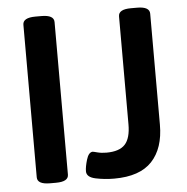

<svg xmlns="http://www.w3.org/2000/svg" viewBox="-51 -753 787 810"><g transform="rotate(-5 342.0 -348.0)"><path d="M75 -27V-673Q75 -703 129 -703H154Q207 -703 207 -673V-27Q207 3 154 3H129Q75 3 75 -27ZM284 -34Q284 -53 293 -83Q302 -113 319 -114Q322 -114 339 -109.5Q356 -105 377 -105Q432 -105 456 -131Q480 -157 480 -216V-673Q480 -703 533 -703H559Q612 -703 612 -673V-203Q612 -103 560.5 -48Q509 7 400 7Q360 7 322 -1Q284 -9 284 -34Z"/></g></svg>

Font: Asap-SemiBold
Style: Regular
Weight: 600
Designer: Pablo Cosgaya
Foundry: Omnibus-Type
Version: Version 2.000; ttfautohint (v1.8)